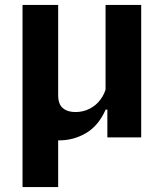

<svg xmlns="http://www.w3.org/2000/svg" viewBox="-20 -554 660 774"><path d="M405.5 -534.2H549.2V0H412.8V-113.5L405.5 -120.5ZM70.8 200V-534.2H214.5V-169.8Q214.5 -134.2 233.2 -118.3Q252 -102.3 283.8 -102.3Q315.2 -102.3 341.4 -115.7Q367.6 -129.1 385 -152.6Q402.5 -176.1 409.1 -205.7L426 -112.1H406Q376.8 -46.8 326.9 -17.5Q276.9 11.9 217.8 11.9Q196.1 11.9 179.2 6Q162.3 0.2 150.4 -11.8Q138.5 -23.8 132.2 -41.2L214.5 -47.7V200Z"/></svg>

Font: Monaspace Radon Var
Style: Regular
Weight: 400
Designer: Riley Cran and the Lettermatic Team
Version: Version 1.000 (Monaspace Radon Var)